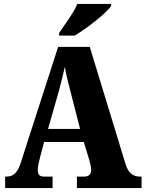

<svg xmlns="http://www.w3.org/2000/svg" viewBox="-20 -951 736 971"><path d="M279 -784V-771H358C420 -808 520 -886 542 -921V-931H371C353 -886 305 -824 279 -784ZM6 0H246V-58H203C178 -58 171 -70 171 -92C171 -111 179 -141 183 -157L203 -233H404L432 -140C435 -130 441 -108 441 -90C441 -65 423 -58 405 -58H369V0H696V-58H687C654 -58 629 -75 615 -121L434 -714H274L85 -128C67 -70 42 -58 12 -58H6ZM223 -299 278 -492C288 -529 298 -571 308 -613C315 -570 326 -529 336 -490L385 -299Z"/></svg>

Font: Noto Serif Tamil Condensed Black
Style: Regular
Weight: 900
Width: 3
Designer: Indian Type Foundry, Tom Grace, and the Monotype Design Team
Foundry: Monotype Imaging Inc.
Version: Version 2.004